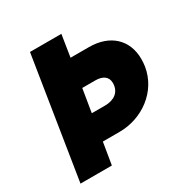

<svg xmlns="http://www.w3.org/2000/svg" viewBox="-162 -833 932 965"><g transform="rotate(-30 304.5 -350.0)"><path d="M411 -573H304L324 -700H142L31 0H213L234 -127H331C463 -127 585 -215 606 -348C608 -362 609 -376 609 -390C609 -500 534 -573 411 -573ZM334 -278H257L279 -412H355C397 -412 425 -394 425 -357C425 -303 385 -278 334 -278Z"/></g></svg>

Font: Arthouse Owned Black
Style: Italic
Weight: 900
Italic angle: -10°
Designer: Jeremy Tribby
Foundry: Tribby Type
Version: Version 1.000;PS 001.000;hotconv 1.0.88;makeotf.lib2.5.64775